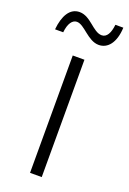

<svg xmlns="http://www.w3.org/2000/svg" viewBox="-183 -767 551 818"><g transform="rotate(20 92.5 -358.5)"><path d="M228 -717H192C188 -679 175 -655 152 -655C112 -655 82 -716 31 -716C-13 -716 -37 -674 -43 -611H-6C-2 -652 14 -673 34 -673C69 -673 104 -612 154 -612C194 -612 225 -647 228 -717ZM119 0V-532H66V0Z"/></g></svg>

Font: Noto Sans Display Condensed Light
Style: Regular
Weight: 300
Width: 3
Designer: Monotype Design Team
Foundry: Monotype Imaging Inc.
Version: Version 1.900